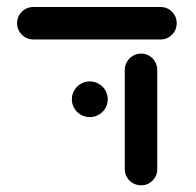

<svg xmlns="http://www.w3.org/2000/svg" viewBox="-20 -539 576 563"><path d="M30 -471.1Q30 -484.1 36.5 -495Q43 -505.9 53.9 -512.2Q64.8 -518.5 77.8 -518.5H450.7Q470.4 -518.5 484.3 -504.6Q498.1 -490.7 498.1 -471.1Q498.1 -451.1 484.3 -437.2Q470.4 -423.3 450.7 -423.3H77.8Q64.8 -423.3 53.9 -429.6Q43 -435.9 36.5 -447Q30 -458.1 30 -471.1ZM345.9 -43V-334.1Q345.9 -347 352.4 -358Q358.9 -368.9 369.8 -375.4Q380.7 -381.9 393.7 -381.9Q406.7 -381.9 417.6 -375.4Q428.5 -368.9 434.8 -358Q441.1 -347 441.1 -334.1V-43Q441.1 -23.3 427.2 -9.4Q413.3 4.4 393.7 4.4Q380.7 4.4 369.8 -1.9Q358.9 -8.1 352.4 -19.1Q345.9 -30 345.9 -43ZM190.7 -247.8Q190.7 -261.9 197.8 -274.1Q204.8 -286.3 217 -293.3Q229.3 -300.4 243.3 -300.4Q257.4 -300.4 269.6 -293.3Q281.9 -286.3 288.9 -274.1Q295.9 -261.9 295.9 -247.8Q295.9 -233.7 288.9 -221.7Q281.9 -209.6 269.6 -202.6Q257.4 -195.6 243.3 -195.6Q229.3 -195.6 217 -202.6Q204.8 -209.6 197.8 -221.7Q190.7 -233.7 190.7 -247.8Z"/></svg>

Font: 26F Galaxy Hebrew Extra Bold
Style: Regular
Weight: 800
Designer: C₂₉H₂₅N₃O₅
Version: Version 1.000